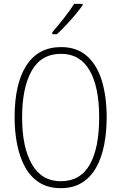

<svg xmlns="http://www.w3.org/2000/svg" viewBox="-20 -969 631 999"><path d="M535 -358Q535 -282 522 -215.5Q509 -149 481 -98.5Q453 -48 407.5 -19Q362 10 296 10Q230 10 184 -19.5Q138 -49 110 -100.5Q82 -152 69 -218.5Q56 -285 56 -358Q56 -535 118 -629.5Q180 -724 298 -724Q380 -724 432.5 -677.5Q485 -631 510 -548.5Q535 -466 535 -358ZM95 -358Q95 -203 146 -114.5Q197 -26 296 -26Q398 -26 447 -112.5Q496 -199 496 -358Q496 -517 446 -603Q396 -689 298 -689Q195 -689 145 -601Q95 -513 95 -358ZM410 -942Q394 -919 370.5 -891Q347 -863 322 -836.5Q297 -810 276 -791H252V-801Q284 -838 313.5 -875.5Q343 -913 366 -949H410Z"/></svg>

Font: Noto Sans Khmer UI Condensed ExtraLight
Style: Regular
Weight: 200
Width: 3
Designer: Danh Hong and the Monotype Design Team
Foundry: Monotype Imaging Inc.
Version: Version 2.002; ttfautohint (v1.8.4.7-5d5b)